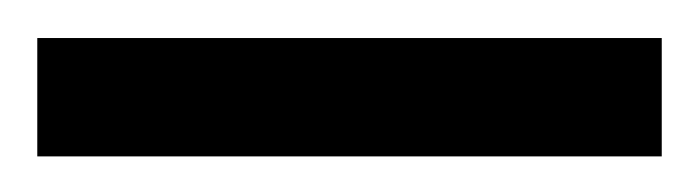

<svg xmlns="http://www.w3.org/2000/svg" viewBox="-20 65 375 103"><path d="M335 148.9H0V85.4H335Z"/></svg>

Font: Eeyek
Style: Regular
Weight: 400
Designer: Pravabati Chingangbam and Tabish
Foundry: SIL International
Version: Version 2.000